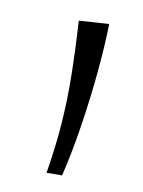

<svg xmlns="http://www.w3.org/2000/svg" viewBox="-123 -683 554 742"><g transform="rotate(20 154.0 -311.5)"><path d="M164 0Q163 -105 153.5 -198Q144 -291 125.5 -387Q107 -483 80 -595L195 -623Q208 -539 216.5 -434Q225 -329 227.5 -219.5Q230 -110 224 -11Z"/></g></svg>

Font: Marhey Light
Style: Regular
Weight: 300
Designer: Nur Syamsi & Bustanul Arifin
Foundry: Namelatype
Version: Version 1.000